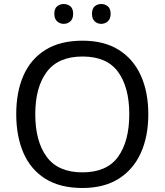

<svg xmlns="http://www.w3.org/2000/svg" viewBox="-20 -928 821 958"><path d="M720 -358Q720 -247 682.5 -164.5Q645 -82 572 -36Q499 10 391 10Q280 10 206.5 -36Q133 -82 97 -165Q61 -248 61 -359Q61 -469 97 -551Q133 -633 206.5 -679Q280 -725 392 -725Q499 -725 572 -679.5Q645 -634 682.5 -551.5Q720 -469 720 -358ZM156 -358Q156 -223 213 -145.5Q270 -68 391 -68Q513 -68 569 -145.5Q625 -223 625 -358Q625 -493 569 -569.5Q513 -646 392 -646Q271 -646 213.5 -569.5Q156 -493 156 -358ZM251 -859Q251 -885 265 -896.5Q279 -908 298 -908Q317 -908 331 -896.5Q345 -885 345 -859Q345 -834 331 -821.5Q317 -809 298 -809Q279 -809 265 -821.5Q251 -834 251 -859ZM439 -859Q439 -885 452.5 -896.5Q466 -908 485 -908Q504 -908 518 -896.5Q532 -885 532 -859Q532 -834 518 -821.5Q504 -809 485 -809Q466 -809 452.5 -821.5Q439 -834 439 -859Z"/></svg>

Font: Noto Sans Saurashtra
Style: Regular
Weight: 400
Designer: Monotype Design Team
Foundry: Monotype Imaging Inc.
Version: Version 2.001; ttfautohint (v1.8.4.7-5d5b)